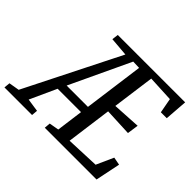

<svg xmlns="http://www.w3.org/2000/svg" viewBox="-245 -980 1217 1217"><g transform="rotate(45 363.0 -371.5)"><path d="M-85.5 0 -81.5 -41 -11 -53 309 -689.5 182 -700 187.5 -743H791.5L780 -589.5H727L708.5 -689L533 -697.5L494.5 -414L683.5 -425L672.5 -349L486.5 -357.5L445.5 -53L669.5 -62L721.5 -177.5L774.5 -167.5L740 0H276L279.5 -41L344.5 -52.5L368.5 -232.5H159L77.5 -54L165.5 -41L162 0ZM185 -287H376L430.5 -691L376 -693Z"/></g></svg>

Font: Merriweather 24pt SemiCondensed
Style: Italic
Weight: 400
Width: 4
Italic angle: -7.8°
Designer: Eben Sorkin
Foundry: Eben Sorkin
Version: Version 2.101